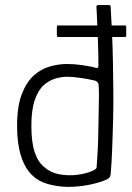

<svg xmlns="http://www.w3.org/2000/svg" viewBox="-20 -724 517 753"><path d="M47 -230Q47 -306 65 -353.5Q83 -401 111.5 -427Q140 -453 174.5 -463Q209 -473 242 -473Q272 -473 299.5 -469Q327 -465 345 -461Q357 -457 361.5 -457.5Q366 -458 366 -467Q366 -485 365.5 -511.5Q365 -538 364 -568Q363 -598 361.5 -626Q360 -654 359.5 -673Q359 -692 358 -695Q358 -701 360 -702.5Q362 -704 365 -704H407Q410 -704 412 -703Q414 -702 414 -698Q417 -646 419.5 -590.5Q422 -535 423 -477.5Q424 -420 424.5 -362.5Q425 -305 423.5 -249Q422 -193 420 -140.5Q418 -88 414 -40Q413 -34 410 -29Q407 -24 394 -18Q368 -7 328 1Q288 9 245 9Q204 8 167 -2.5Q130 -13 106 -37Q77 -65 62 -113.5Q47 -162 47 -230ZM103 -230Q103 -164 117 -124.5Q131 -85 156 -67Q178 -47 212.5 -40.5Q247 -34 283 -38.5Q319 -43 345 -55Q351 -58 355 -61Q359 -64 359 -69Q361 -95 363 -131Q365 -167 365.5 -206.5Q366 -246 367 -282.5Q368 -319 368 -347Q368 -375 367 -387Q367 -397 362.5 -401.5Q358 -406 352 -408Q327 -414 296 -418.5Q265 -423 243 -423Q222 -423 197.5 -416Q173 -409 151.5 -390Q130 -371 116.5 -332Q103 -293 103 -230ZM209 -579Q205 -579 204 -581Q203 -583 203 -585V-618Q203 -622 204 -623Q205 -624 209 -624H470Q473 -624 474 -623Q475 -622 475 -618V-585Q475 -582 474 -580.5Q473 -579 470 -579Z"/></svg>

Font: Glory Thin Light
Style: Regular
Weight: 300
Version: Version 1.011